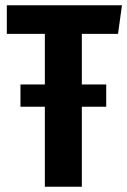

<svg xmlns="http://www.w3.org/2000/svg" viewBox="-20 -711 485 732"><path d="M292 -582V-389H385V-304H292V1H151V-304H58V-389H151V-582H6V-691H445L430 -582Z"/></svg>

Font: Fira Sans Compressed SemiBold
Style: Regular
Weight: 600
Width: 1
Designer: bBox Type GmbH & Carrois Corporate GbR & Edenspiekermann AG
Foundry: bBox Type GmbH & Carrois Corporate GbR & Edenspiekermann AG
Version: Version 4.301